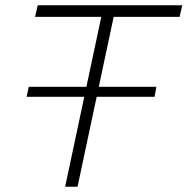

<svg xmlns="http://www.w3.org/2000/svg" viewBox="-20 -708 711 728"><path d="M81 -341 89 -379H573L566 -341ZM227 0 364 -644H113L123 -688H671L661 -644H411L274 0Z"/></svg>

Font: Saira SemiExpanded ExtraLight
Style: Italic
Weight: 250
Width: 6
Italic angle: -12°
Designer: Hector Gatti with collaboration of the Omnibus-Type team
Foundry: Omnibus-Type
Version: Version 1.101